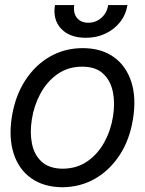

<svg xmlns="http://www.w3.org/2000/svg" viewBox="-20 -748 590 779"><path d="M233.4 11.7Q157.7 11.2 106.9 -24.7Q56.2 -60.5 35.4 -125Q14.6 -189.5 28.3 -275.4Q42 -359.4 82.3 -421.6Q122.6 -483.9 182.6 -518.3Q242.7 -552.7 315.4 -552.7Q390.6 -552.7 441.2 -516.8Q491.7 -481 512.7 -416Q533.7 -351.1 519.5 -264.6Q506.3 -181.6 465.8 -119.4Q425.3 -57.1 365.5 -22.9Q305.7 11.2 233.4 11.7ZM234.4 -63.5Q292 -64 334.5 -93.5Q377 -123 403.3 -171.1Q429.7 -219.2 438.5 -275.4Q447.3 -329.1 438 -375Q428.7 -420.9 398.4 -449.2Q368.2 -477.5 313.5 -477.5Q256.3 -477.5 213.6 -447.5Q170.9 -417.5 144.5 -369.1Q118.2 -320.8 109.4 -264.6Q100.6 -211.4 109.6 -165.5Q118.7 -119.6 149.2 -91.8Q179.7 -64 234.4 -63.5ZM328.1 -594.7Q262.7 -594.7 228 -631.6Q193.4 -668.5 203.1 -727.5H281.2Q276.4 -695.8 292 -675.8Q307.6 -655.8 338.4 -655.8Q369.1 -655.8 391.6 -675.8Q414.1 -695.8 418.9 -727.5H497.1Q490.7 -688 467 -658.2Q443.4 -628.4 407.7 -611.6Q372.1 -594.7 328.1 -594.7Z"/></svg>

Font: Inter Tight
Style: Italic
Weight: 400
Italic angle: -9.39999°
Designer: Rasmus Andersson
Foundry: rsms
Version: Version 3.002